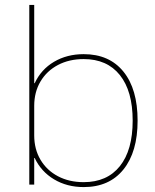

<svg xmlns="http://www.w3.org/2000/svg" viewBox="-20 -750 629 780"><path d="M320 10Q252 10 199.5 -21.5Q147 -53 121 -108H119V0H99V-730H119V-412H121Q147 -468 199.5 -499Q252 -530 320 -530Q424 -530 481.5 -459Q539 -388 539 -260Q539 -133 481.5 -61.5Q424 10 320 10ZM320 -10Q415 -10 467 -75Q519 -140 519 -260Q519 -380 467 -445Q415 -510 320 -510Q261 -510 215.5 -486Q170 -462 144.5 -419Q119 -376 119 -320V-200Q119 -144 144.5 -101Q170 -58 215.5 -34Q261 -10 320 -10Z"/></svg>

Font: M PLUS 2 Thin
Style: Regular
Weight: 100
Designer: Coji Morishita
Foundry: UNDERFOREST DESIGN
Version: Version 1.001